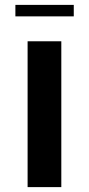

<svg xmlns="http://www.w3.org/2000/svg" viewBox="-20 -766 365 786"><path d="M93 0V-597H231V0ZM43 -699V-746H282V-699Z"/></svg>

Font: Gamine
Style: Bold
Weight: 700
Designer: Tapiwanashe Sebastian Garikayi
Version: Version 1.000